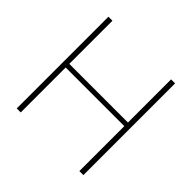

<svg xmlns="http://www.w3.org/2000/svg" viewBox="-177 -880 1051 1051"><g transform="rotate(45 348.0 -355.0)"><path d="M90 0V-710H121V-376H575V-710H606V0H575V-348H121V0Z"/></g></svg>

Font: Livvic Thin
Style: Regular
Weight: 250
Designer: Jacques Le Bailly, Baron von Fonthausen
Version: Version 1.001; ttfautohint (v1.8.2)